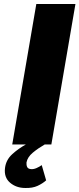

<svg xmlns="http://www.w3.org/2000/svg" viewBox="-20 -720 396 957"><path d="M188 103 210 179Q192 195 167 206.5Q142 218 106 217Q61 217 30 190.5Q-1 164 5 117Q10 77 40.5 49Q71 21 109 0H41L161 -700H356L236 0H203Q170 19 143.5 41Q117 63 112 90Q111 103 115.5 112.5Q120 122 135 123Q148 124 162.5 117.5Q177 111 188 103Z"/></svg>

Font: Jost* Heavy
Style: Italic
Weight: 800
Italic angle: -10°
Version: Version 3.7